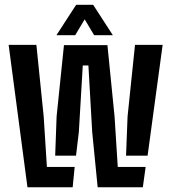

<svg xmlns="http://www.w3.org/2000/svg" viewBox="-20 -789 722 809"><path d="M391.5 0 368.5 -232.5 352.5 -513.2H328.8L312.2 -232.5L300.3 -133H212.5L218.5 -298.1L249.5 -598.7H432.7L462.7 -298.1L476.2 -85.5H593.7L581.8 0ZM95.7 0 16.4 -600H133.3L164.1 -298.1L177.6 -85.5H294.6L286.2 0ZM511.1 -133 517.5 -298.1 548.9 -600H665.3L601.9 -133ZM217.9 -640.8 300.8 -768.8H372.5L455.4 -640.8H376.6L336.8 -707.5L296.9 -640.8Z"/></svg>

Font: Big Shoulders Stencil Text Thin
Style: Regular
Weight: 100
Designer: Patric King
Foundry: XO Type Co
Version: Version 2.001